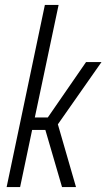

<svg xmlns="http://www.w3.org/2000/svg" viewBox="-20 -763 434 783"><path d="M7 0 163 -743H219L122 -284H175L331 -510H394L216 -256L290 0H233L165 -233H111L62 0Z"/></svg>

Font: Saira Condensed Light
Style: Italic
Weight: 300
Width: 3
Italic angle: -12°
Designer: Hector Gatti with collaboration of the Omnibus-Type team
Foundry: Omnibus-Type
Version: Version 1.101